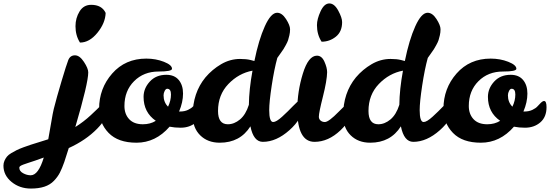

<svg xmlns="http://www.w3.org/2000/svg" viewBox="-270 -820 3191 1114"><path d="M165 -499Q192 -499 217 -461Q242 -423 242 -400Q242 -338 167 -83Q215 -113 256.5 -151.5Q298 -190 318.5 -211.5Q339 -233 346 -233Q360 -233 360 -198Q360 -141 294 -73.5Q228 -6 129 39L103 120Q90 157 77.5 181.5Q65 206 43 229Q21 252 -12 263Q-45 274 -91 274Q-156 274 -203 235.5Q-250 197 -250 141Q-250 126 -244 112.5Q-238 99 -229.5 88.5Q-221 78 -204 68Q-187 58 -173 51Q-159 44 -133.5 34.5Q-108 25 -90.5 19.5Q-73 14 -41 4Q-9 -6 10 -12Q16 -43 26.5 -106Q37 -169 42 -188Q58 -252 87 -349Q116 -446 126 -471Q137 -499 165 -499ZM194 -573Q168 -614 168 -668Q168 -715 191.5 -753.5Q215 -792 259 -792Q321 -792 343 -745Q341 -686 295 -629.5Q249 -573 194 -573ZM-92 197Q-47 197 -16 94Q-40 103 -66.5 112Q-93 121 -107.5 125.5Q-122 130 -135 135Q-148 140 -153 144Q-158 148 -158 153Q-158 173 -136 185Q-114 197 -92 197Z M579 -480Q634 -480 681 -461.5Q728 -443 728 -421Q728 -405 650 -405Q564 -405 508 -349Q452 -293 452 -205Q452 -158 479.5 -128.5Q507 -99 559 -99Q602 -99 634 -119Q563 -168 563 -258Q563 -307 599 -346.5Q635 -386 695 -386Q742 -386 767 -356Q792 -326 792 -277Q792 -227 769 -173H775Q801 -173 821 -182.5Q841 -192 851 -203.5Q861 -215 871 -224.5Q881 -234 889 -234Q903 -234 903 -198Q903 -141 867 -110Q831 -79 778 -79Q744 -79 714 -85Q633 8 522 8Q415 8 360 -49Q305 -106 305 -189Q305 -307 381 -393.5Q457 -480 579 -480ZM679 -267Q679 -227 705 -201Q722 -236 722 -272Q722 -305 700 -305Q692 -305 685.5 -292.5Q679 -280 679 -267Z M1183 -472 1206 -466Q1231 -589 1266.5 -667.5Q1302 -746 1338 -746Q1366 -746 1389.5 -709.5Q1413 -673 1413 -650Q1413 -632 1409 -615Q1405 -598 1401.5 -587Q1398 -576 1388 -558Q1378 -540 1374.5 -534.5Q1371 -529 1356 -508Q1341 -487 1339 -484Q1321 -419 1306.5 -323.5Q1292 -228 1292 -181Q1292 -112 1315 -112Q1333 -112 1367 -143Q1401 -174 1430.5 -205Q1460 -236 1467 -236Q1485 -236 1485 -198Q1485 -132 1409 -64.5Q1333 3 1255 3Q1201 3 1183 -87Q1123 8 1005 8Q935 8 891.5 -35Q848 -78 848 -150Q848 -281 922 -371Q961 -417 1013 -447.5Q1065 -478 1123 -478Q1159 -478 1183 -472ZM1174 -212Q1175 -301 1195 -410Q1115 -395 1055 -332.5Q995 -270 995 -176Q995 -99 1052 -99Q1089 -99 1122.5 -127Q1156 -155 1174 -212Z M1555 3Q1455 3 1455 -184Q1455 -288 1487 -392.5Q1519 -497 1569 -497Q1597 -497 1612.5 -462Q1628 -427 1628 -401Q1627 -352 1603.5 -259Q1580 -166 1580 -143Q1580 -129 1590 -120.5Q1600 -112 1615 -112Q1637 -112 1696 -172.5Q1755 -233 1762 -233Q1776 -233 1776 -198Q1776 -131 1705.5 -64Q1635 3 1555 3ZM1596 -578Q1569 -619 1569 -674Q1569 -709 1590 -754.5Q1611 -800 1641 -800Q1670 -800 1692.5 -758.5Q1715 -717 1715 -692Q1715 -636 1678.5 -607Q1642 -578 1596 -578Z M2056 -472 2079 -466Q2104 -589 2139.5 -667.5Q2175 -746 2211 -746Q2239 -746 2262.5 -709.5Q2286 -673 2286 -650Q2286 -632 2282 -615Q2278 -598 2274.5 -587Q2271 -576 2261 -558Q2251 -540 2247.5 -534.5Q2244 -529 2229 -508Q2214 -487 2212 -484Q2194 -419 2179.5 -323.5Q2165 -228 2165 -181Q2165 -112 2188 -112Q2206 -112 2240 -143Q2274 -174 2303.5 -205Q2333 -236 2340 -236Q2358 -236 2358 -198Q2358 -132 2282 -64.5Q2206 3 2128 3Q2074 3 2056 -87Q1996 8 1878 8Q1808 8 1764.5 -35Q1721 -78 1721 -150Q1721 -281 1795 -371Q1834 -417 1886 -447.5Q1938 -478 1996 -478Q2032 -478 2056 -472ZM2047 -212Q2048 -301 2068 -410Q1988 -395 1928 -332.5Q1868 -270 1868 -176Q1868 -99 1925 -99Q1962 -99 1995.5 -127Q2029 -155 2047 -212Z M2577 -480Q2632 -480 2679 -461.5Q2726 -443 2726 -421Q2726 -405 2648 -405Q2562 -405 2506 -349Q2450 -293 2450 -205Q2450 -158 2477.5 -128.5Q2505 -99 2557 -99Q2600 -99 2632 -119Q2561 -168 2561 -258Q2561 -307 2597 -346.5Q2633 -386 2693 -386Q2740 -386 2765 -356Q2790 -326 2790 -277Q2790 -227 2767 -173H2773Q2799 -173 2819 -182.5Q2839 -192 2849 -203.5Q2859 -215 2869 -224.5Q2879 -234 2887 -234Q2901 -234 2901 -198Q2901 -141 2865 -110Q2829 -79 2776 -79Q2742 -79 2712 -85Q2631 8 2520 8Q2413 8 2358 -49Q2303 -106 2303 -189Q2303 -307 2379 -393.5Q2455 -480 2577 -480ZM2677 -267Q2677 -227 2703 -201Q2720 -236 2720 -272Q2720 -305 2698 -305Q2690 -305 2683.5 -292.5Q2677 -280 2677 -267Z"/></svg>

Font: LeckerliOne
Style: Regular
Weight: 400
Designer: Gesine Todt
Foundry: Gesine Todt
Version: Version 1.000